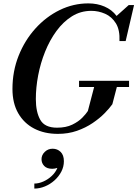

<svg xmlns="http://www.w3.org/2000/svg" viewBox="-20 -780 811 1133"><path d="M225 159.2Q225 134.8 244.2 116.2Q263.4 97.6 290.6 97.6Q318.6 97.6 337.8 116.4Q357 135.2 357 171.2Q357 204 341.8 233Q326.6 262 301.4 284.6Q276.2 307.2 245.2 320Q214.2 332.8 182.6 332.8V303.2Q208.2 303.2 235.6 291.2Q263 279.2 285.4 258.2Q307.8 237.2 318.6 210.8Q303.4 216 288.2 216Q257 216 241 199.4Q225 182.8 225 159.2ZM446.5 -303H741.5V-266.5H669.5L643 -165Q626.5 -141.5 597 -111.5Q567.5 -81.5 526.5 -53.8Q485.5 -26 434 -8Q382.5 10 321.5 10Q242 10 181.8 -21.2Q121.5 -52.5 87.5 -111.8Q53.5 -171 53.5 -255Q53.5 -359.5 89.8 -450.8Q126 -542 189 -611.8Q252 -681.5 332.5 -720.8Q413 -760 501.5 -760Q554 -760 597.2 -741.2Q640.5 -722.5 668 -686L739.5 -750H771L721.5 -537.5H685Q688 -603.5 663.8 -642.5Q639.5 -681.5 600.2 -698.8Q561 -716 519 -716Q456 -716 404.5 -683.8Q353 -651.5 313.2 -597.2Q273.5 -543 246.2 -475.2Q219 -407.5 205.2 -335.2Q191.5 -263 191.5 -195.5Q191.5 -119 217.8 -72.8Q244 -26.5 316.5 -26.5Q369.5 -26.5 406.5 -44.5Q443.5 -62.5 466 -85.8Q488.5 -109 498.5 -125L535.5 -266.5H446.5Z"/></svg>

Font: Bodoni* 06pt Medium
Style: Italic
Weight: 500
Italic angle: -13°
Version: Version 2.3